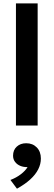

<svg xmlns="http://www.w3.org/2000/svg" viewBox="-20 -740 316 1132"><path d="M74 0V-720H202V0ZM80 372.5 41.5 321Q76 308 103 287.2Q130 266.5 142.5 245Q119.5 246 100 238Q80.5 230 68.8 214.5Q57 199 57 178Q57 144.5 78.8 124.5Q100.5 104.5 134.5 104.5Q172.5 104.5 196.8 129.2Q221 154 221 195Q221 227.5 205.2 258.5Q189.5 289.5 158.2 318Q127 346.5 80 372.5Z"/></svg>

Font: Geologica Medium
Style: Regular
Weight: 500
Designer: Sindre Bremnes, Frode Helland
Foundry: Monokrom Skriftforlag AS
Version: Version 1.010;gftools[0.9.28]